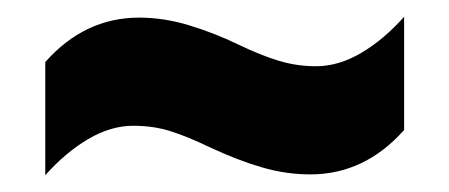

<svg xmlns="http://www.w3.org/2000/svg" viewBox="-20 -467 536 229"><path d="M231 -291Q204 -304 183.5 -310.5Q163 -317 139 -317Q112 -317 85 -301Q58 -285 34 -258V-393Q81 -446 146 -446Q175 -446 205 -437Q235 -428 264 -414Q291 -401 312.5 -394.5Q334 -388 357 -388Q384 -388 411 -404Q438 -420 462 -447V-312Q415 -259 350 -259Q321 -259 292 -267.5Q263 -276 231 -291Z"/></svg>

Font: Noto Sans Sinhala ExtraCondensed Black
Style: Regular
Weight: 900
Width: 2
Designer: Jelle Bosma - Monotype Design Team
Foundry: Monotype Imaging Inc.
Version: Version 2.006; ttfautohint (v1.8.4.7-5d5b)